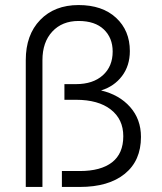

<svg xmlns="http://www.w3.org/2000/svg" viewBox="-20 -740 640 760"><path d="M82 0V-502Q82 -602 139 -661Q196 -720 291 -720Q385 -720 439.5 -669.5Q494 -619 494 -538Q494 -480 463 -439Q432 -398 380 -382Q452 -365 495 -316.5Q538 -268 538 -198Q538 -104 474 -52Q410 0 296 0H225V-63H296Q379 -63 423.5 -97.5Q468 -132 468 -201Q468 -268 418.5 -306.5Q369 -345 281 -345H235V-407H281Q348 -407 387 -442Q426 -477 426 -536Q426 -590 391 -623.5Q356 -657 291 -657Q226 -657 187 -615Q148 -573 148 -502V0Z"/></svg>

Font: Geist Mono Light
Style: Regular
Weight: 300
Monospace: yes
Designer: Basement.studio, Andrés Briganti, Mateo Zaragoza
Foundry: Basement.studio, Vercel, Andrés Briganti, Guido Ferreyra, Mateo Zaragoza
Version: Version 1.500; ttfautohint (v1.8.4.7-5d5b)